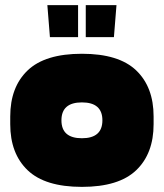

<svg xmlns="http://www.w3.org/2000/svg" viewBox="-20 -720 640 750"><path d="M580 -235V-250H380Q380 -180 300 -180Q220 -180 220 -250H20V-235Q20 -120 88 -55Q156 10 300 10Q444 10 512 -55Q580 -120 580 -235ZM20 -265V-250H220Q220 -320 300 -320Q380 -320 380 -250H580V-265Q580 -380 512 -445Q444 -510 300 -510Q156 -510 88 -445Q20 -380 20 -265ZM175 -575H285V-700H165ZM315 -575H425L435 -700H315Z"/></svg>

Font: Millimetre
Style: Extrablack
Weight: 900
Designer: Jérémy Landes
Version: Version 1.0